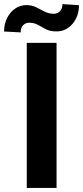

<svg xmlns="http://www.w3.org/2000/svg" viewBox="-58 -921 407 941"><path d="M219.2 -710.9V0H73.2V-710.9ZM248 -900.9 329.1 -895.5Q329.1 -842.3 297.9 -804.7Q266.6 -767.1 218.8 -767.1Q187.5 -767.1 167.2 -777.6Q147 -788.1 128.7 -798.8Q110.4 -809.6 84.5 -809.6Q67.4 -809.6 55.4 -797.4Q43.5 -785.2 43.5 -762.2L-38.1 -766.6Q-38.1 -801.8 -23.9 -831.1Q-9.8 -860.4 15.1 -878.2Q40 -896 71.8 -896Q98.1 -896 119.4 -885.3Q140.6 -874.5 161.1 -864Q181.6 -853.5 206.1 -853.5Q223.1 -853.5 235.6 -866Q248 -878.4 248 -900.9Z"/></svg>

Font: Vazirmatn UI
Style: Bold
Weight: 700
Designer: Saber Rastikerdar
Foundry: Saber Rastikerdar
Version: Version 33.003